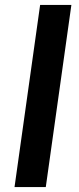

<svg xmlns="http://www.w3.org/2000/svg" viewBox="-20 -760 321 780"><path d="M270 -740 166 0H39L143 -740Z"/></svg>

Font: Pathway Extreme 8pt Thin 12pt SemiBold
Style: Italic
Weight: 600
Italic angle: -8°
Version: Version 1.001;gftools[0.9.26]